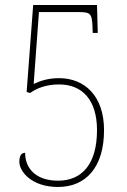

<svg xmlns="http://www.w3.org/2000/svg" viewBox="-20 -734 505 764"><path d="M211 10C322 10 394 -69 394 -216C394 -353 316 -423 215 -423C171 -423 140 -412 114 -400L135 -686H291C339 -686 346 -681 348 -629L349 -603H369L366 -714H112L86 -368L100 -364C126 -383 164 -398 215 -398C308 -398 366 -336 366 -216C366 -81 306 -15 211 -15C127 -15 80 -60 80 -126C66 -126 57 -116 57 -90C57 -52 105 10 211 10Z"/></svg>

Font: Noto Serif Bengali Condensed Thin
Style: Regular
Weight: 100
Width: 3
Designer: Juan Bruce, Universal Thirst, Indian Type Foundry and the Monotype Design Team.
Foundry: Monotype Imaging Inc.
Version: Version 2.003